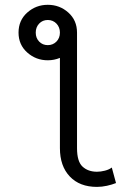

<svg xmlns="http://www.w3.org/2000/svg" viewBox="-20 -750 504 779"><path d="M292.5 -148.9Q292.5 -94.7 314.9 -74Q337.4 -53.2 373.5 -53.2Q388.7 -53.2 405.8 -57.6Q422.9 -62 433.6 -70.3L450.7 -7.3Q435.1 -1 414.1 3.7Q393.1 8.3 373.5 8.3Q303.2 8.3 263.2 -33.9Q223.1 -76.2 223.1 -148.9V-515.1Q199.7 -505.4 173.8 -505.4Q126 -505.4 90.6 -536.9Q55.2 -568.4 55.2 -617.7Q55.2 -667.5 90.6 -699Q126 -730.5 173.8 -730.5Q222.2 -730.5 257.3 -699Q292.5 -667.5 292.5 -617.7ZM125 -617.7Q125 -595.7 138.9 -581.3Q152.8 -566.9 173.8 -566.9Q194.8 -566.9 209 -581.3Q223.1 -595.7 223.1 -617.7Q223.1 -639.6 209 -654.3Q194.8 -668.9 173.8 -668.9Q152.8 -668.9 138.9 -654.3Q125 -639.6 125 -617.7Z"/></svg>

Font: Giphurs Light
Style: Regular
Weight: 300
Version: Version 0.920; ttfautohint (v1.8.4.7-5d5b)